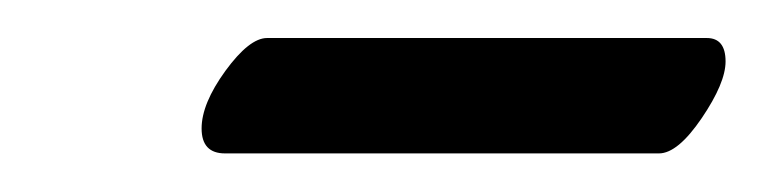

<svg xmlns="http://www.w3.org/2000/svg" viewBox="-20 -303 398 100"><path d="M323.2 -223.1H97.2Q85 -223.1 85 -236.1Q85 -249 97.4 -266.1Q109.9 -283.2 119.1 -283.2H348.1Q357.9 -283.2 357.9 -271Q357.9 -259.8 345.5 -241.5Q333 -223.1 323.2 -223.1Z"/></svg>

Font: Linux Biolinum
Style: Italic
Weight: 400
Italic angle: -12°
Designer: Philipp H. Poll
Foundry: Philipp H. Poll
Version: Version 1.1.3 ; ttfautohint (v0.9)